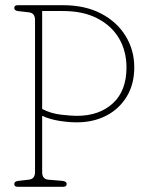

<svg xmlns="http://www.w3.org/2000/svg" viewBox="-20 -720 548 740"><path d="M497.5 -460.5Q497.5 -395.5 468.5 -347.8Q439.5 -300 389.5 -274.2Q339.5 -248.5 276 -248.5Q244.5 -248.5 208.5 -254.2Q172.5 -260 142.5 -273.5V-56.5Q142.5 -29.5 166 -27.5L219.5 -23Q237 -21.5 237 -10.5Q237 0 223 0H49Q35 0 35 -10.5Q35 -21.5 51.5 -23L91 -27.5Q115 -30 115 -56.5V-643.5Q115 -670 91 -672.5L51.5 -677Q35 -678.5 35 -689.5Q35 -700 49 -700H222Q308 -700 369.5 -667.8Q431 -635.5 464.2 -581.2Q497.5 -527 497.5 -460.5ZM142.5 -677.5V-300Q176 -282.5 215.2 -278Q254.5 -273.5 276 -273.5Q362.5 -273.5 415 -321.8Q467.5 -370 467.5 -460Q467.5 -523 438.8 -572Q410 -621 355.2 -649.2Q300.5 -677.5 222.5 -677.5Z"/></svg>

Font: Fraunces 144pt SuperSoft Thin
Style: Regular
Weight: 100
Version: Version 1.000;[0bf87f6ff]